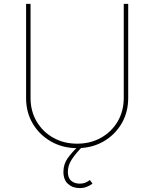

<svg xmlns="http://www.w3.org/2000/svg" viewBox="-20 -747 790 983"><path d="M613.6 -727.3H636.4V-245.7Q636.4 -171.9 602.1 -113.8Q567.8 -55.8 508.9 -22.2Q449.9 11.4 375 11.4Q300.8 11.4 241.5 -22.4Q182.2 -56.1 147.7 -114.2Q113.3 -172.2 113.6 -245.7V-727.3H136.4V-245.7Q136.4 -178.3 167.4 -125.4Q198.5 -72.4 252.5 -41.9Q306.5 -11.4 375 -11.4Q443.5 -11.4 497.5 -41.9Q551.5 -72.4 582.6 -125.4Q613.6 -178.3 613.6 -245.7ZM388.5 215.9Q351.9 215.9 328.3 194.8Q304.7 173.7 304.7 132.8Q304.7 93.8 326.3 63.2Q348 32.7 382.8 0H405.5Q369 36.6 348.2 68Q327.4 99.4 327.4 132.8Q327.4 164.1 344.5 178.6Q361.5 193.2 388.5 193.2Q404.1 193.2 415.8 188.6Q427.6 183.9 440.3 174.7L453.8 193.2Q438.6 204.2 423.1 210Q407.7 215.9 388.5 215.9Z"/></svg>

Font: Inter Thin BETA
Style: Regular
Weight: 100
Designer: Rasmus Andersson
Foundry: rsms
Version: Version 3.011;git-f93a4a705